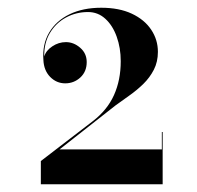

<svg xmlns="http://www.w3.org/2000/svg" viewBox="-20 -934 510 496"><path d="M400.2 -458H85.5V-518L219.6 -620.9Q257.1 -649.7 274.5 -688.4Q291.9 -727.1 291.9 -776Q291.9 -810.2 281.5 -839.1Q271.2 -868.1 252.1 -885.5Q233.1 -902.9 207.3 -902.9Q176.7 -902.9 150.7 -888.9Q124.8 -875 109.2 -849.2Q93.6 -823.4 94.2 -788Q98.7 -803.3 115 -814.2Q131.4 -825.2 150.3 -825.2Q170.4 -825.2 187.2 -810.6Q204 -796.1 204 -773.6Q204 -749 187.5 -733.8Q171 -718.7 148.5 -718.7Q126 -718.7 109.6 -735.3Q93.3 -752 92.1 -779Q89.1 -819.8 107.1 -850.1Q125.1 -880.4 159.7 -897.2Q194.4 -914 241.5 -914Q287.7 -914 320.4 -898.7Q353.1 -883.4 370.5 -857.4Q387.9 -831.5 387.9 -800Q387.9 -774.2 377.4 -753.8Q366.9 -733.4 350.1 -717Q333.3 -700.7 314.1 -687.2Q294.9 -673.7 278.1 -661.4L133.8 -548H398.1V-593H400.2Z"/></svg>

Font: Bodoni* 48pt
Style: Bold
Weight: 700
Version: Version 2.3